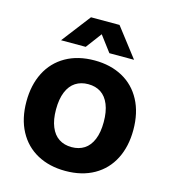

<svg xmlns="http://www.w3.org/2000/svg" viewBox="-112 -833 826 932"><g transform="rotate(15 301.5 -366.5)"><path d="M32.7 -267.7Q32.7 -350.7 64.6 -413.5Q96.6 -476.3 157.4 -511Q218.3 -545.7 301.7 -545.7Q382 -545.7 442.7 -512.6Q503.4 -479.4 536.6 -416.8Q569.9 -354.1 569.9 -268Q569.9 -185 538.1 -122.4Q506.3 -59.7 445.6 -25.1Q384.9 9.4 301.7 9.4Q221.1 9.4 160.3 -23.7Q99.4 -56.9 66.1 -119.4Q32.7 -181.9 32.7 -267.7ZM421.1 -268Q421.1 -319.9 406.6 -355.6Q392.1 -391.3 365.4 -408.9Q338.7 -426.4 301.7 -426.4Q265 -426.4 238 -409Q211 -391.6 196.2 -355.9Q181.4 -320.1 181.4 -267.7Q181.4 -216.1 196.1 -180.6Q210.7 -145 237.6 -127.6Q264.4 -110.1 301.4 -110.1Q338.1 -110.1 364.9 -127.4Q391.6 -144.7 406.4 -180.3Q421.1 -215.9 421.1 -268ZM229.7 -743.4H373.1L485 -598.1H361L301.4 -677.3L242.1 -598.1H118.1Z"/></g></svg>

Font: Mona Sans VF XLt
Style: Regular
Weight: 200
Designer: Deni Anggara
Foundry: GitHub
Version: Version 2.000;Glyphs 3.2.3 (3260)